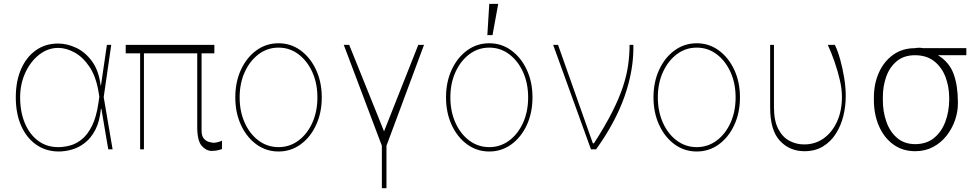

<svg xmlns="http://www.w3.org/2000/svg" viewBox="-20 -780 5122 1003"><path d="M284.1 11.4Q217.7 10.3 167.8 -25.2Q117.9 -60.7 90.2 -123.9Q62.5 -187.1 62.5 -271.3Q62.5 -355.1 89.8 -418.3Q117.2 -481.5 166.9 -517Q216.6 -552.6 284.1 -552.6Q329.5 -552.6 377 -530.7Q424.4 -508.9 460 -460.8Q495.7 -412.6 505.7 -333.8H507.5L538.4 -545.5H561.1L521.7 -272.7L568.2 0H545.5L509.6 -211.6H507.1Q500.7 -145.6 478.2 -102.1Q455.6 -58.6 423.3 -33.6Q391 -8.5 354.6 1.6Q318.2 11.7 284.1 11.4ZM498.9 -274.9 494.3 -302.6Q480.8 -382.1 446.6 -432.4Q412.3 -482.6 369 -506.2Q325.6 -529.8 284.1 -529.8Q230.1 -529.8 184.8 -494.5Q139.6 -459.2 112.4 -400.4Q85.2 -341.6 85.2 -271.3Q85.2 -195.7 109.7 -136.9Q134.2 -78.1 179 -44.7Q223.7 -11.4 284.1 -11.4Q314.3 -11.4 346.6 -20.1Q378.9 -28.8 408.6 -53.1Q438.2 -77.4 460.9 -123.2Q483.7 -169 494.3 -242.9Z M1099.8 -545.5V-501.4H1033V-99.4Q1032.7 -70 1044.7 -56.1Q1056.8 -42.3 1072.3 -38.4Q1087.7 -34.4 1096.9 -34.1Q1107.6 -34.4 1121.3 -38.4Q1134.9 -42.3 1139.6 -45.5V-1.4Q1137.1 -0.4 1123.4 3.7Q1109.7 7.8 1085.6 8.5Q1056.5 7.8 1033.4 -18.6Q1010.3 -45.1 1010.3 -117.9V-501.4H731.9V0H712V-501.4H636.7V-545.5Z M1435 11.4Q1370.7 11.4 1319.6 -25.7Q1268.5 -62.9 1238.8 -127Q1209.2 -191.1 1209.2 -271.3Q1209.2 -351.9 1238.8 -415.8Q1268.5 -479.8 1319.6 -516.9Q1370.7 -554 1435 -554Q1499.3 -554 1550.2 -516.7Q1601.2 -479.4 1631 -415.5Q1660.9 -351.6 1660.9 -271.3Q1660.9 -191.1 1631.2 -127Q1601.6 -62.9 1550.4 -25.7Q1499.3 11.4 1435 11.4ZM1435 -11.4Q1492.9 -11.4 1538.9 -45.5Q1584.9 -79.5 1611.5 -138.5Q1638.1 -197.4 1638.1 -271.3Q1638.1 -345.2 1611.3 -403.9Q1584.5 -462.7 1538.7 -497Q1492.9 -531.2 1435 -531.2Q1377.5 -531.2 1331.5 -497Q1285.5 -462.7 1258.7 -403.9Q1231.9 -345.2 1231.9 -271.3Q1231.9 -197.4 1258.5 -138.5Q1285.2 -79.5 1331.1 -45.5Q1377.1 -11.4 1435 -11.4Z M1775.9 -545.5H1804.3L1986.2 -93.8L2165.1 -545.5H2195L1998.9 -18.5V203.1H1974.8V-18.5Z M2535.9 11.4Q2471.6 11.4 2420.5 -25.7Q2369.3 -62.9 2339.7 -127Q2310 -191.1 2310 -271.3Q2310 -351.9 2339.7 -415.8Q2369.3 -479.8 2420.5 -516.9Q2471.6 -554 2535.9 -554Q2600.1 -554 2651.1 -516.7Q2702.1 -479.4 2731.9 -415.5Q2761.7 -351.6 2761.7 -271.3Q2761.7 -191.1 2732.1 -127Q2702.4 -62.9 2651.3 -25.7Q2600.1 11.4 2535.9 11.4ZM2535.9 -11.4Q2593.8 -11.4 2639.7 -45.5Q2685.7 -79.5 2712.4 -138.5Q2739 -197.4 2739 -271.3Q2739 -345.2 2712.2 -403.9Q2685.4 -462.7 2639.6 -497Q2593.8 -531.2 2535.9 -531.2Q2478.3 -531.2 2432.4 -497Q2386.4 -462.7 2359.6 -403.9Q2332.7 -345.2 2332.7 -271.3Q2332.7 -197.4 2359.4 -138.5Q2386 -79.5 2432 -45.5Q2478 -11.4 2535.9 -11.4ZM2525.9 -596.6 2535.9 -759.9H2582.7L2552.9 -596.6Z M3067.1 0 2869.7 -545.5H2895.2L3077.1 -31.2H3082.7Q3141.7 -122.9 3178.4 -195.7Q3215.2 -268.5 3234.7 -328.5Q3254.3 -388.5 3261.5 -441.2Q3268.8 -494 3268.8 -545.5H3288.7Q3291.5 -417.3 3243.8 -279.7Q3196 -142 3094.1 0Z M3619.7 11.4Q3555.4 11.4 3504.3 -25.7Q3453.1 -62.9 3423.5 -127Q3393.8 -191.1 3393.8 -271.3Q3393.8 -351.9 3423.5 -415.8Q3453.1 -479.8 3504.3 -516.9Q3555.4 -554 3619.7 -554Q3683.9 -554 3734.9 -516.7Q3785.9 -479.4 3815.7 -415.5Q3845.5 -351.6 3845.5 -271.3Q3845.5 -191.1 3815.9 -127Q3786.2 -62.9 3735.1 -25.7Q3683.9 11.4 3619.7 11.4ZM3619.7 -11.4Q3677.6 -11.4 3723.5 -45.5Q3769.5 -79.5 3796.2 -138.5Q3822.8 -197.4 3822.8 -271.3Q3822.8 -345.2 3796 -403.9Q3769.2 -462.7 3723.4 -497Q3677.6 -531.2 3619.7 -531.2Q3562.1 -531.2 3516.2 -497Q3470.2 -462.7 3443.4 -403.9Q3416.5 -345.2 3416.5 -271.3Q3416.5 -197.4 3443.2 -138.5Q3469.8 -79.5 3515.8 -45.5Q3561.8 -11.4 3619.7 -11.4Z M4003.2 -545.5H4023.1V-218.8Q4023.4 -147.7 4046.2 -105.1Q4068.9 -62.5 4104.9 -43.9Q4141 -25.2 4180.8 -25.6Q4237.2 -25.2 4282 -56.6Q4326.7 -88.1 4352.6 -144.7Q4378.6 -201.3 4378.2 -277Q4378.2 -314.6 4367.4 -361.7Q4356.5 -408.7 4339.8 -456.9Q4323.2 -505 4304.3 -545.5H4341.3Q4356.2 -515.6 4369.1 -469.1Q4382.1 -422.6 4390.3 -371.4Q4398.4 -320.3 4398.1 -277Q4398.1 -225.5 4385.7 -174.7Q4373.2 -123.9 4346.9 -82.2Q4320.7 -40.5 4279.7 -15.3Q4238.6 9.9 4182.2 9.9Q4104.4 9.9 4053.6 -45.3Q4002.8 -100.5 4003.2 -220.2Z M4545.1 -258.5V-269.9Q4545.1 -342.7 4571.6 -401.3Q4598 -459.9 4646.3 -494.1Q4694.6 -528.4 4759.6 -528.4Q4782.3 -532.7 4801.8 -528.4H5028.1V-491.5H4880Q4938.9 -455.3 4961.3 -394.5Q4983.7 -333.8 4984 -248.6V-238.6Q4984 -195.3 4968.8 -151.5Q4953.5 -107.6 4924.7 -71Q4896 -34.4 4854.6 -12.3Q4813.2 9.9 4761 9.9Q4695 9.9 4646.3 -25.6Q4597.7 -61.1 4571.4 -122Q4545.1 -182.9 4545.1 -258.5ZM4592 -269.9V-258.5Q4591.6 -197.8 4610.1 -144.9Q4628.6 -92 4666.2 -59.7Q4703.8 -27.3 4761 -27Q4820.7 -27.3 4859.9 -59.7Q4899.1 -92 4918.7 -144.9Q4938.2 -197.8 4938.6 -258.5V-269.9Q4938.2 -328.8 4918.7 -379.3Q4899.1 -429.7 4859.6 -460.6Q4820 -491.5 4759.6 -491.5Q4702.4 -491.5 4665 -460.6Q4627.5 -429.7 4609.6 -379.3Q4591.6 -328.8 4592 -269.9Z"/></svg>

Font: Inter UI Thin
Style: Regular
Weight: 100
Designer: Rasmus Andersson
Foundry: rsms
Version: 3.2;8d6f07862